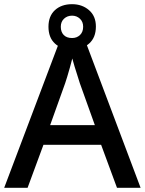

<svg xmlns="http://www.w3.org/2000/svg" viewBox="-20 -899 694 919"><path d="M540 0 464 -206H188L112 0H0L271 -717H383L653 0ZM362 -501Q359 -512 351.5 -534.5Q344 -557 337 -580.5Q330 -604 326 -619Q321 -599 314.5 -575.5Q308 -552 302 -532.5Q296 -513 292 -501L220 -300H434ZM325 -662Q274 -662 243 -690.5Q212 -719 212 -771Q212 -822 243 -850.5Q274 -879 325 -879Q373 -879 406 -850.5Q439 -822 439 -772Q439 -719 406.5 -690.5Q374 -662 325 -662ZM325 -717Q348 -717 363 -731.5Q378 -746 378 -771Q378 -795 362.5 -809.5Q347 -824 325 -824Q302 -824 286.5 -809.5Q271 -795 271 -771Q271 -746 285 -731.5Q299 -717 325 -717Z"/></svg>

Font: Noto Sans Armenian Medium
Style: Regular
Weight: 500
Designer: Monotype Design Team
Foundry: Monotype Imaging Inc.
Version: Version 2.007